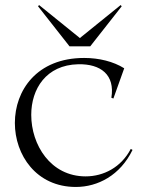

<svg xmlns="http://www.w3.org/2000/svg" viewBox="-20 -735 579 762"><path d="M281 7C368 7 457 -39 506 -140L499 -144C461 -71 391 -35 320 -35C180 -35 104 -161 104 -279C104 -382 163 -477 290 -480C380 -482 437 -438 422 -347L430 -344L473 -464C430 -491 373 -505 314 -505C126 -505 39 -376 39 -247C39 -120 124 7 281 7ZM256 -551H338L463 -710L459 -715L297 -584L135 -715L131 -710Z"/></svg>

Font: Sinistre
Style: Regular
Weight: 400
Designer: Jules Durand
Foundry: Collletttivo
Version: Version 69.420;Glyphs 3.2 (3217)